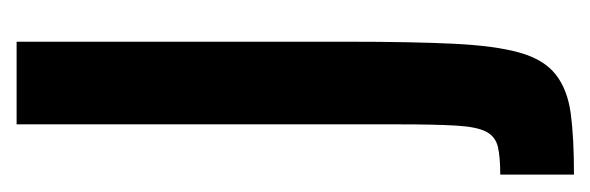

<svg xmlns="http://www.w3.org/2000/svg" viewBox="-266 -462 728 237"><g transform="rotate(-90 98.5 -344.0)"><path d="M1 0V-91Q23 -91 35.5 -94Q48 -97 54 -108.5Q60 -120 61.5 -146Q63 -172 63 -216V-688H165V-279Q165 -200 162.5 -148.5Q160 -97 151.5 -67Q143 -37 124.5 -22.5Q106 -8 76.5 -4Q47 0 1 0Z"/></g></svg>

Font: Saira UltraCondensed
Style: Bold
Weight: 700
Width: 1
Designer: Hector Gatti with collaboration of the Omnibus-Type team
Foundry: Omnibus-Type
Version: Version 1.101